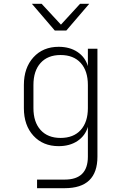

<svg xmlns="http://www.w3.org/2000/svg" viewBox="-20 -805 640 1005"><path d="M174 180V135H319Q440 135 440 15V-141Q426 -94 385.5 -67Q345 -40 287 -40Q205 -40 155 -94.5Q105 -149 105 -239V-360Q105 -450 155 -505Q205 -560 287 -560Q345 -560 385.5 -533Q426 -506 440 -459V-550H490V15Q490 180 319 180ZM297 -83Q365 -83 402.5 -124.5Q440 -166 440 -239V-360Q440 -434 402.5 -475.5Q365 -517 297 -517Q230 -517 192.5 -475.5Q155 -434 155 -360V-239Q155 -166 192.5 -124.5Q230 -83 297 -83ZM267 -645 147 -785H198L299 -676L399 -785H447L327 -645Z"/></svg>

Font: NKDuy Mono Thin
Style: Regular
Weight: 100
Monospace: yes
Designer: NKDuy
Foundry: NKDuy
Version: Version 2.251; ttfautohint (v1.8.4.7-5d5b)